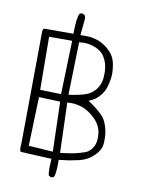

<svg xmlns="http://www.w3.org/2000/svg" viewBox="-89 -805 677 918"><g transform="rotate(10 250.0 -345.5)"><path d="M244.1 -606Q261.2 -607.4 265.9 -607.4Q270.5 -607.4 274.4 -607.2Q278.3 -606.9 283 -606.4Q287.6 -606 291.7 -605.2Q295.9 -604.5 300.3 -603.5Q322.3 -598.1 339.8 -587.9Q354.5 -579.1 363.8 -566.9Q389.6 -533.7 389.6 -479Q389.6 -469.7 388.7 -459.5Q385.7 -424.3 366 -400.6Q346.2 -377 322.8 -368.7Q291 -357.4 252.9 -352.1L237.3 -350.1ZM210 -606.9 202.1 -346.7 100.1 -349.6 98.1 -606.9ZM210.9 -68.8 92.8 -76.7 100.6 -314.5 204.1 -310.5ZM224.6 52.7Q232.4 52.7 237.3 48.8Q245.6 33.2 245.6 -23.4V-35.2Q279.3 -39.1 295.4 -41.5Q322.8 -46.4 343.8 -51.3Q384.3 -61 414.1 -90.8Q439.9 -116.7 442.9 -140.6Q446.8 -168 443.1 -198.2Q439.5 -228.5 425.3 -257.8Q411.6 -286.1 356 -325.2L337.4 -337.9L357.4 -347.7Q374.5 -356.4 390.1 -375Q406.2 -394 413.6 -415.8Q420.9 -437.5 424.3 -463.4Q425.8 -472.7 425.8 -487.8Q425.8 -502.9 421.9 -527.3Q416.5 -564.5 391.6 -589.8Q366.7 -616.7 332.5 -629.9Q302.7 -641.1 269 -641.1Q264.2 -641.1 244.1 -640.6L251.5 -716.3Q252 -718.8 252 -721.2Q252 -731.4 247.1 -738.8L236.3 -744.1Q235.4 -744.1 234.4 -744.1Q227.1 -744.1 222.2 -740.2Q211.4 -719.7 210.4 -654.3V-641.1H73.2Q67.4 -641.1 64.9 -638.7Q61.5 -635.3 61 -624.5L56.2 -81.5Q55.2 -71.3 55.2 -67.6Q55.2 -64 55.2 -60.1Q55.2 -56.2 55.7 -52.7Q56.2 -49.3 56.6 -47.6Q57.1 -45.9 57.6 -44.9Q58.6 -43 59.3 -42.2Q60.1 -41.5 61.5 -41.5Q85 -39.6 210.4 -34.2Q208.5 -3.4 208.5 10.3Q208.5 37.6 212.4 47.4L222.7 52.7Q223.6 52.7 224.6 52.7ZM364.7 -93.8 365.2 -94.2Q364.7 -94.2 364.7 -93.8ZM256.8 -313Q325.7 -313 378.4 -258.3Q407.2 -228.5 411.1 -188.5Q411.6 -180.2 411.6 -170.9Q411.6 -143.1 399.9 -124.5Q384.8 -100.6 364.7 -93.8Q340.3 -85 316.2 -79.8Q292 -74.7 260.3 -70.8L246.1 -69.3L238.3 -312.5Q254.4 -313 256.8 -313Z"/></g></svg>

Font: NaikaiFont
Style: ExtraLight
Weight: 200
Version: Version 1.89